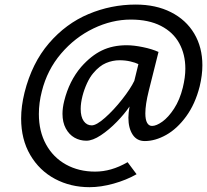

<svg xmlns="http://www.w3.org/2000/svg" viewBox="-20 -692 890 825"><path d="M364.7 112.3Q283.2 112.3 216.3 76.7Q149.4 41 110.1 -25.9Q70.8 -92.8 70.8 -183.1Q70.8 -235.4 85.4 -294.4Q117.2 -420.9 190.2 -505.9Q263.2 -590.8 360.4 -631.6Q457.5 -672.4 563 -672.4Q649.9 -672.4 714.6 -639.6Q779.3 -606.9 814.5 -547.9Q849.6 -488.8 849.6 -411.6Q849.6 -368.7 837.9 -320.3Q818.8 -245.1 780 -191.9Q741.2 -138.7 694.1 -112.3Q647 -85.9 602.1 -85.9Q567.9 -85.9 549.8 -113.8Q531.7 -141.6 531.7 -186.5Q531.7 -206.5 536.6 -234.4Q515.1 -202.6 481.9 -168.5Q448.7 -134.3 413.3 -110.8Q377.9 -87.4 351.1 -87.4Q323.2 -87.4 300 -100.6Q276.9 -113.8 262.7 -140.1Q248.5 -166.5 248.5 -203.1Q248.5 -228.5 255.9 -258.3Q277.3 -344.2 328.6 -404.3Q371.6 -453.1 418 -475.3Q464.4 -497.6 524.4 -497.6Q554.7 -497.6 594 -489.5Q633.3 -481.4 661.1 -468.8L619.1 -301.3Q604.5 -242.7 604.5 -205.1Q604.5 -177.7 612.1 -164.3Q619.6 -150.9 633.3 -150.9Q651.9 -150.9 677.7 -169.4Q703.6 -188 728 -225.3Q752.4 -262.7 765.6 -315.9Q776.4 -360.4 776.4 -397Q776.4 -458.5 750.2 -506.1Q724.1 -553.7 671.4 -580.8Q618.7 -607.9 542 -607.9Q460.9 -607.9 381.6 -569.8Q302.2 -531.7 242.4 -461.7Q182.6 -391.6 159.7 -299.3Q147 -250 147 -202.1Q147 -127.9 177.7 -71.8Q208.5 -15.6 263.4 14.9Q318.4 45.4 388.7 45.4Q423.3 45.4 457.5 35.6Q491.7 25.9 528.3 4.9L566.9 56.6Q523.4 81.5 468.5 96.9Q413.6 112.3 364.7 112.3ZM493.7 -433.1Q463.9 -433.1 435.5 -421.1Q407.2 -409.2 380.9 -377.9Q366.2 -360.8 354 -334.5Q341.8 -308.1 334.5 -279.8Q326.7 -249 326.7 -224.1Q326.7 -189.9 339.8 -171.6Q353 -153.3 374 -153.3Q394.5 -153.3 431.6 -186.3Q468.8 -219.2 504.9 -265.1Q541 -311 557.1 -344.7L574.7 -416.5Q562 -422.9 540.3 -428Q518.6 -433.1 493.7 -433.1Z"/></svg>

Font: Lesson One
Style: Italic
Weight: 400
Italic angle: -14°
Designer: But Ko, Victor Gaultney, Annie Olsen, Julie Remington, Don Collingsworth, Eric Hays, Becca Hirsbrunner
Version: Version 1.100